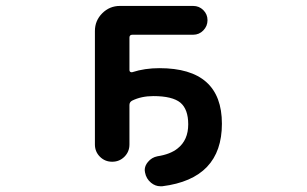

<svg xmlns="http://www.w3.org/2000/svg" viewBox="-20 -567 1040 651"><path d="M471.7 17.6Q470.7 13.7 470.7 9.8Q470.7 -4.9 481.4 -17.6Q494.1 -33.2 513.7 -37.1Q557.6 -43.9 582 -63.5Q618.2 -91.8 618.2 -145.5Q618.2 -196.3 591.8 -218.8Q564.5 -241.2 500 -241.2Q459 -241.2 427.7 -225.6Q418.9 -220.7 418.9 -210.9V-77.1Q418.9 -52.7 401.9 -35.6Q384.8 -18.6 360.4 -18.6Q335.9 -18.6 318.8 -35.6Q301.8 -52.7 301.8 -77.1V-461.9Q301.8 -497.1 326.7 -522Q351.6 -546.9 386.7 -546.9H634.8Q655.3 -546.9 669.4 -532.7Q683.6 -518.6 683.6 -498.5Q683.6 -478.5 669.4 -463.9Q655.3 -449.2 634.8 -449.2H428.7Q418.9 -449.2 418.9 -439.5V-329.1Q418.9 -325.2 421.9 -323.2Q424.8 -321.3 428.7 -322.3Q470.7 -335.9 520.5 -335.9Q732.4 -335.9 732.4 -147.5Q732.4 39.1 530.3 64.5Q527.3 64.5 523.4 64.5Q506.8 64.5 492.2 52.7Q475.6 39.1 471.7 17.6Z"/></svg>

Font: Rounded-X Mgen+ 1m medium
Style: Regular
Weight: 500
Designer: [Source Han Sans]
Ryoko NISHIZUKA  (kana & ideographs); Paul D. Hunt (Latin, Greek & Cyrillic); Wenlong ZHANG  (bopomofo
Version: Version 1.059.20150602